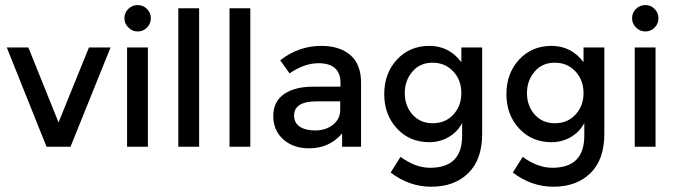

<svg xmlns="http://www.w3.org/2000/svg" viewBox="-20 -567 2612 742"><path d="M159.8 0 6.2 -383.5H89.7L206.2 -93.8L323.7 -383.5H407.2L252.6 0Z M551.5 0H471.1V-383.5H551.5ZM460.8 -496.9Q460.8 -517.5 475.8 -532.5Q490.7 -547.4 512.4 -547.4Q533 -547.4 547.9 -532.5Q562.9 -517.5 562.9 -496.9Q562.9 -475.3 547.9 -460.3Q533 -445.4 512.4 -445.4Q490.7 -445.4 476.3 -460.8Q460.8 -475.3 460.8 -496.9Z M749.5 0H669.1V-535.1H749.5Z M947.4 0H867V-535.1H947.4Z M1375.3 0H1302.1V-51.5Q1253.6 6.2 1174.2 6.2Q1113.4 6.2 1074.7 -28.4Q1036.1 -62.9 1036.1 -118.6Q1036.1 -174.2 1077.3 -203.1Q1118.6 -232 1190.7 -232H1295.9V-246.4Q1295.9 -322.7 1210.3 -322.7Q1156.7 -322.7 1099 -283.5L1062.9 -334Q1134 -389.7 1221.6 -389.7Q1292.8 -389.7 1334 -354.1Q1375.3 -318.6 1375.3 -247.4ZM1294.8 -175.3H1204.1Q1116.5 -175.3 1116.5 -120.6Q1116.5 -92.8 1138.1 -77.8Q1159.8 -62.9 1199 -62.9Q1239.2 -62.9 1267 -85.1Q1294.8 -107.2 1294.8 -143.3Z M1843.3 -383.5V-49.5Q1843.3 49.5 1789.7 102.1Q1736.1 154.6 1646.4 154.6Q1561.9 154.6 1489.7 100L1527.8 39.2Q1585.6 81.4 1642.3 81.4Q1766 81.4 1766 -42.3V-91.8Q1748.5 -57.7 1714.4 -37.6Q1680.4 -17.5 1639.2 -17.5Q1562.9 -17.5 1513.9 -70.6Q1464.9 -123.7 1464.9 -203.1Q1464.9 -283.5 1513.9 -336.6Q1562.9 -389.7 1639.2 -389.7Q1715.5 -389.7 1762.9 -326.8V-383.5ZM1652.6 -90.7Q1701 -90.7 1732 -124.2Q1762.9 -157.7 1762.9 -207.2Q1762.9 -257.7 1731.4 -291.2Q1700 -324.7 1651.5 -324.7Q1603.1 -324.7 1573.7 -290.2Q1544.3 -255.7 1544.3 -207.2Q1544.3 -157.7 1574.2 -124.2Q1604.1 -90.7 1652.6 -90.7Z M2315.5 -383.5V-49.5Q2315.5 49.5 2261.9 102.1Q2208.2 154.6 2118.6 154.6Q2034 154.6 1961.9 100L2000 39.2Q2057.7 81.4 2114.4 81.4Q2238.1 81.4 2238.1 -42.3V-91.8Q2220.6 -57.7 2186.6 -37.6Q2152.6 -17.5 2111.3 -17.5Q2035.1 -17.5 1986.1 -70.6Q1937.1 -123.7 1937.1 -203.1Q1937.1 -283.5 1986.1 -336.6Q2035.1 -389.7 2111.3 -389.7Q2187.6 -389.7 2235.1 -326.8V-383.5ZM2124.7 -90.7Q2173.2 -90.7 2204.1 -124.2Q2235.1 -157.7 2235.1 -207.2Q2235.1 -257.7 2203.6 -291.2Q2172.2 -324.7 2123.7 -324.7Q2075.3 -324.7 2045.9 -290.2Q2016.5 -255.7 2016.5 -207.2Q2016.5 -157.7 2046.4 -124.2Q2076.3 -90.7 2124.7 -90.7Z M2513.4 0H2433V-383.5H2513.4ZM2422.7 -496.9Q2422.7 -517.5 2437.6 -532.5Q2452.6 -547.4 2474.2 -547.4Q2494.8 -547.4 2509.8 -532.5Q2524.7 -517.5 2524.7 -496.9Q2524.7 -475.3 2509.8 -460.3Q2494.8 -445.4 2474.2 -445.4Q2452.6 -445.4 2438.1 -460.8Q2422.7 -475.3 2422.7 -496.9Z"/></svg>

Font: NATS
Style: Regular
Weight: 400
Designer: Purushoth Kumar Guthula
Foundry: Silicon Andhra, USA.
Version: Version 1.0.4; ttfautohint (v1.2.25-373a) -l 7 -r 28 -G 50 -